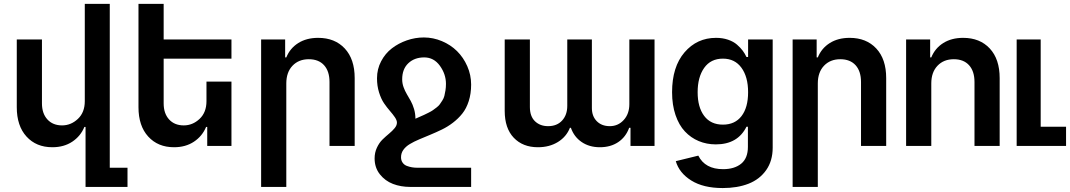

<svg xmlns="http://www.w3.org/2000/svg" viewBox="-20 -747 5478 983"><path d="M414.1 -229V-727.1H542V111.8H632.8V210H418V-97.2H412.1Q392.6 -49.8 349.9 -21.5Q307.1 6.8 248 6.8Q165.5 6.8 115.7 -47.9Q65.9 -102.5 65.9 -198.2V-544.9H194.8V-217.8Q194.8 -166 222.7 -135.5Q250.5 -105 297.9 -105Q343.3 -105 378.7 -138.2Q414.1 -171.4 414.1 -229Z M1037.1 -229V-329.1H1165V0H1041V-97.2H1035.2Q1015.6 -49.8 972.9 -21.5Q930.2 6.8 871.1 6.8Q788.6 6.8 738.8 -47.9Q689 -102.5 689 -198.2V-727.1H817.9V-544.9H1165V-446.8H817.9V-217.8Q817.9 -166 845.7 -135.5Q873.5 -105 920.9 -105Q966.3 -105 1001.7 -138.2Q1037.1 -171.4 1037.1 -229Z M1445.8 -319.8V210H1316.9V-544.9H1439.9V-453.1H1445.8Q1464.8 -500 1507.1 -526.6Q1549.3 -553.2 1608.9 -553.2Q1694.3 -553.2 1745.1 -498.8Q1795.9 -444.3 1795.9 -347.2V0H1667V-327.1Q1667 -382.3 1639.2 -413.1Q1611.3 -443.8 1561 -443.8Q1509.3 -443.8 1477.5 -410.4Q1445.8 -377 1445.8 -319.8Z M2106.9 -139.2Q2113.3 -142.1 2125.5 -147.5Q2142.6 -154.8 2150.9 -158.7Q2159.2 -162.6 2173.8 -169.9Q2188.5 -177.2 2196 -182.6Q2203.6 -188 2214.8 -196.5Q2226.1 -205.1 2231.7 -213.1Q2237.3 -221.2 2244.6 -232.4Q2252 -243.7 2255.1 -256.1Q2258.3 -268.6 2260.7 -284.2Q2263.2 -299.8 2263.2 -317.9Q2263.2 -367.2 2232.2 -410.2Q2201.2 -453.1 2151.9 -453.1Q2102.1 -453.1 2070.6 -423.3Q2039.1 -393.6 2039.1 -340.8Q2039.1 -320.3 2046.1 -300.8Q2053.2 -281.2 2063.2 -264.4Q2073.2 -247.6 2083 -230Q2092.8 -212.4 2099.9 -188.7Q2106.9 -165 2106.9 -139.2ZM2392.1 111.8V210H2080.1Q2032.2 210 1991.9 194.6Q1951.7 179.2 1924.8 145.3Q1897.9 111.3 1897.9 64Q1897.9 34.2 1909.7 9Q1921.4 -16.1 1938.2 -32.5Q1955.1 -48.8 1971.9 -62.7Q1988.8 -76.7 2000.5 -90.8Q2012.2 -105 2012.2 -119.1Q2012.2 -131.3 2001.7 -146.7Q1991.2 -162.1 1976.1 -179.4Q1960.9 -196.8 1946 -218.5Q1931.2 -240.2 1920.7 -273.7Q1910.2 -307.1 1910.2 -346.2Q1910.2 -393.1 1931.2 -433.1Q1952.1 -473.1 1986.1 -499.3Q2020 -525.4 2062.7 -540.3Q2105.5 -555.2 2149.9 -555.2Q2197.8 -555.2 2242.4 -536.4Q2287.1 -517.6 2319.8 -485.4Q2352.5 -453.1 2372.3 -408.2Q2392.1 -363.3 2392.1 -314Q2392.1 -267.6 2379.9 -229.5Q2367.7 -191.4 2346.9 -165.5Q2326.2 -139.6 2299.1 -118.9Q2272 -98.1 2242.2 -83.7Q2212.4 -69.3 2182.9 -57.1Q2153.3 -44.9 2126.2 -33.4Q2099.1 -22 2078.4 -9.5Q2057.6 2.9 2045.4 19.8Q2033.2 36.6 2033.2 58.1Q2033.2 74.2 2041.3 85.7Q2049.3 97.2 2062.7 102.3Q2076.2 107.4 2089.4 109.6Q2102.5 111.8 2117.2 111.8Z M3202.1 -544.9H3331.1V0H3208V-92.8H3201.2Q3184.1 -45.4 3145 -19.3Q3106 6.8 3051.3 6.8Q2997.1 6.8 2958 -19.8Q2918.9 -46.4 2902.8 -92.8H2897.9Q2879.9 -46.9 2836.4 -20Q2793 6.8 2733.9 6.8Q2656.7 6.8 2610.4 -41.7Q2564 -90.3 2564 -179.2V-544.9H2692.9V-199.2Q2692.9 -151.4 2719 -126.2Q2745.1 -101.1 2786.1 -101.1Q2831.5 -101.1 2857.9 -129.9Q2884.3 -158.7 2884.3 -205.1V-544.9H3010.3V-193.8Q3010.3 -151.9 3035.4 -126.5Q3060.5 -101.1 3102.1 -101.1Q3144.5 -101.1 3173.3 -132.6Q3202.1 -164.1 3202.1 -213.9Z M3681.2 -108.9Q3742.7 -108.9 3776.4 -152.6Q3810.1 -196.3 3810.1 -274.9Q3810.1 -353.5 3776.1 -400.1Q3742.2 -446.8 3681.2 -446.8Q3618.7 -446.8 3585.2 -399.4Q3551.8 -352.1 3551.8 -274.9Q3551.8 -198.2 3585.2 -153.6Q3618.7 -108.9 3681.2 -108.9ZM3680.2 215.8Q3581.1 215.8 3519.3 177.2Q3457.5 138.7 3439.9 78.1L3555.2 49.8Q3589.8 119.1 3682.1 119.1Q3740.2 119.1 3774.7 91.1Q3809.1 63 3809.1 4.9V-98.1H3801.8Q3756.8 -7.8 3645 -7.8Q3597.7 -7.8 3557.4 -24.7Q3517.1 -41.5 3486.6 -74Q3456.1 -106.4 3438.5 -158Q3420.9 -209.5 3420.9 -274.9Q3420.9 -404.8 3484.6 -479Q3548.3 -553.2 3646 -553.2Q3679.7 -553.2 3707.5 -543.7Q3735.4 -534.2 3753.4 -518.3Q3771.5 -502.4 3782.7 -487.3Q3793.9 -472.2 3801.8 -455.1H3810.1V-544.9H3936V8.8Q3936 76.7 3902.6 124Q3869.1 171.4 3812.3 193.6Q3755.4 215.8 3680.2 215.8Z M4167 -319.8V210H4038.1V-544.9H4161.1V-453.1H4167Q4186 -500 4228.3 -526.6Q4270.5 -553.2 4330.1 -553.2Q4415.5 -553.2 4466.3 -498.8Q4517.1 -444.3 4517.1 -347.2V0H4388.2V-327.1Q4388.2 -382.3 4360.4 -413.1Q4332.5 -443.8 4282.2 -443.8Q4230.5 -443.8 4198.7 -410.4Q4167 -377 4167 -319.8Z M4748 -319.8V0H4619.1V-544.9H4742.2V-453.1H4748Q4767.1 -500 4809.3 -526.6Q4851.6 -553.2 4911.1 -553.2Q4996.6 -553.2 5047.4 -498.8Q5098.1 -444.3 5098.1 -347.2V0H4969.2V-327.1Q4969.2 -382.3 4941.4 -413.1Q4913.6 -443.8 4863.3 -443.8Q4811.5 -443.8 4779.8 -410.4Q4748 -377 4748 -319.8Z M5438 0H5185.1V-544.9H5308.1V-98.1H5438Z"/></svg>

Font: Telcell.Market SemBd
Style: Regular
Weight: 600
Designer: Rasmus Andersson, Sedrak Mkrtchyan
Version: Version 3.019;git-0a5106e0b